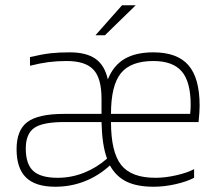

<svg xmlns="http://www.w3.org/2000/svg" viewBox="-20 -703 830 730"><path d="M190 7Q115 7 79 -28Q43 -63 43 -136Q43 -208 84 -239Q125 -270 224 -270H366V-327Q366 -406 335 -438.5Q304 -471 234 -471Q197 -471 165.5 -467Q134 -463 94 -453V-486Q141 -497 172.5 -500.5Q204 -504 245 -504Q308 -504 343 -479.5Q378 -455 390 -401Q411 -454 453.5 -479Q496 -504 563 -504Q654 -504 696.5 -455Q739 -406 739 -301Q739 -288 738 -274.5Q737 -261 735 -239H402Q402 -125 440.5 -76Q479 -27 571 -27Q608 -27 650 -36.5Q692 -46 718 -60V-27Q689 -12 646.5 -2.5Q604 7 564 7Q501 7 461 -12.5Q421 -32 398 -74Q354 -34 301.5 -13.5Q249 7 190 7ZM705 -304Q705 -392 671 -431.5Q637 -471 563 -471Q477 -471 439.5 -424.5Q402 -378 402 -270H703Q704 -280 704.5 -288Q705 -296 705 -304ZM78 -138Q78 -79 106.5 -53Q135 -27 199 -27Q251 -27 299 -46Q347 -65 387 -100Q377 -127 372 -161.5Q367 -196 366 -239H225Q142 -239 110 -216.5Q78 -194 78 -138ZM444 -683H496L379 -569H343Z"/></svg>

Font: Blinker ExtraLight
Style: Regular
Weight: 200
Designer: Juergen Huber
Foundry: supertype
Version: Version 1.017;hotconv 1.0.117;makeotfexe 2.5.65602